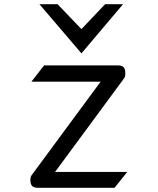

<svg xmlns="http://www.w3.org/2000/svg" viewBox="-20 -890 747 910"><path d="M366 -637 563 -870H478L366 -752L253 -870H167ZM124 -37C124 -12 133 0 159 0H523L583 -75H241L569 -520C573 -526 574 -534 574 -542C574 -567 566 -580 539 -580H189L129 -503H457L131 -61C126 -55 124 -47 124 -37Z"/></svg>

Font: Charger Monospace
Style: Regular
Weight: 400
Designer: Jasper
Foundry: Cannot Into Space Fonts
Version: Version 0.980